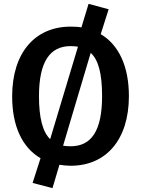

<svg xmlns="http://www.w3.org/2000/svg" viewBox="-20 -844 731 995"><path d="M543 -796 439 -824 402 -702C386 -705 367 -706 346 -706C161 -706 43 -570 43 -345C43 -190 95 -80 190 -24L149 104L252 131L288 10C309 13 329 15 346 15C530 15 648 -120 648 -346C648 -501 595 -612 502 -667ZM346 -605C359 -605 372 -604 384 -602L240 -123C201 -160 182 -234 182 -345C182 -525 239 -605 346 -605ZM346 -86C332 -86 319 -87 307 -89L450 -570C490 -534 509 -463 509 -346C509 -165 453 -86 346 -86Z"/></svg>

Font: Fira Sans Medium
Style: Regular
Weight: 500
Designer: Carrois Corporate & Edenspiekermann AG
Foundry: Carrois Corporate GbR & Edenspiekermann AG
Version: Version 4.203